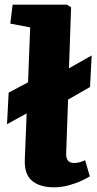

<svg xmlns="http://www.w3.org/2000/svg" viewBox="-20 -787 414 821"><path d="M211 14Q151 14 117.5 -13.5Q84 -41 86 -103L94 -302L10 -256L17 -391L100 -435L109 -670L24 -686L34 -767H266L284 -756L275 -495L372 -550L365 -415L271 -361L263 -132Q262 -115 269 -102.5Q276 -90 298 -90Q309 -90 321.5 -93.5Q334 -97 344 -102L364 -33Q354 -26 329.5 -14.5Q305 -3 273.5 5.5Q242 14 211 14Z"/></svg>

Font: Literata 12pt ExtraBold
Style: Italic
Weight: 800
Italic angle: -2°
Designer: Latin by Veronika Burian and Jose Scaglione. Greek by Irene Vlachou. Cyrillic by Vera Evstafieva
Foundry: TypeTogether
Version: Version 3.002